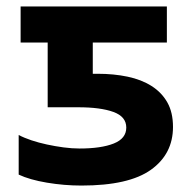

<svg xmlns="http://www.w3.org/2000/svg" viewBox="-20 -566 595 596"><path d="M227 -105Q294 -105 333 -120.5Q372 -136 372 -170Q372 -204 332 -218.5Q292 -233 223 -233H128V-434H44V-546H498V-434H268V-337H283Q333 -337 376 -328Q419 -319 450.5 -299Q482 -279 499.5 -248Q517 -217 517 -172Q517 -88 448.5 -39Q380 10 233 10Q179 10 125.5 1Q72 -8 38 -24V-147Q55 -138 77.5 -130.5Q100 -123 125.5 -117.5Q151 -112 177 -108.5Q203 -105 227 -105Z"/></svg>

Font: BC Sans
Style: Bold
Weight: 700
Designer: Monotype Design Team
Province of B.C.
Foundry: Monotype Imaging Inc.
Version: Version 2.000;GOOG;noto-source:20170915:90ef993387c0